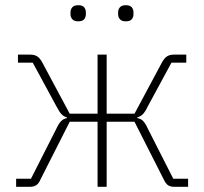

<svg xmlns="http://www.w3.org/2000/svg" viewBox="-20 -718 785 738"><path d="M42 0V-31H99L195 -220Q206 -244 215.5 -253Q225 -262 237 -264V-267Q225 -270 216.5 -279Q208 -288 197 -309L106 -477H49V-508H97Q113 -508 123.5 -501Q134 -494 143 -477L248 -281H355V-508H390V-281H497L602 -477Q611 -494 621.5 -501Q632 -508 648 -508H696V-477H639L548 -309Q538 -288 529 -279Q520 -270 508 -267V-264Q521 -262 530 -253Q539 -244 550 -220L646 -31H703V0H649Q635 0 626 -6Q617 -12 609 -29L497 -250H390V0H355V-250H248L136 -29Q129 -12 119 -6Q109 0 96 0ZM281 -636Q265 -636 258 -644Q251 -652 251 -663V-671Q251 -682 258 -690Q265 -698 281 -698Q297 -698 303.5 -690Q310 -682 310 -671V-663Q310 -652 303.5 -644Q297 -636 281 -636ZM463 -636Q448 -636 441 -644Q434 -652 434 -663V-671Q434 -682 441 -690Q448 -698 463 -698Q480 -698 486.5 -690Q493 -682 493 -671V-663Q493 -652 486.5 -644Q480 -636 463 -636Z"/></svg>

Font: IBM Plex Sans ExtraLight
Style: Regular
Weight: 250
Designer: Mike Abbink, Paul van der Laan, Pieter van Rosmalen
Foundry: Bold Monday
Version: Version 3.201